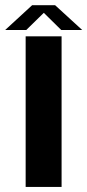

<svg xmlns="http://www.w3.org/2000/svg" viewBox="-52 -736 343 756"><path d="M49 0H190.5V-593H49ZM-31.5 -618H51.5L120.5 -685.5L189 -618H271.5L165 -715.5H74.5Z"/></svg>

Font: Anybody Thin SemiBold
Style: Regular
Weight: 600
Version: Version 1.113;gftools[0.9.25]